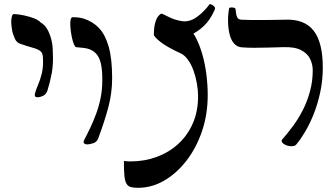

<svg xmlns="http://www.w3.org/2000/svg" viewBox="-20 -686 1604 916"><path d="M159 -222Q153 -222 149 -224.5Q145 -227 146 -237Q151 -257 161.5 -281Q172 -305 179.5 -336Q187 -367 185 -407Q185 -433 172.5 -442.5Q160 -452 135.5 -458.5Q111 -465 74 -478Q64 -482 57 -491Q50 -500 43 -522Q40 -529 38 -540.5Q36 -552 34.5 -565.5Q33 -579 34 -591.5Q35 -604 38 -611.5Q41 -619 47 -619Q69 -618 94.5 -612.5Q120 -607 141.5 -599Q163 -591 175 -578Q193 -568 205 -547.5Q217 -527 224.5 -499Q232 -471 232 -437Q235 -381 227 -337.5Q219 -294 206 -253Q199 -235 185 -228.5Q171 -222 159 -222Z M395 3Q389 3 382.5 -1Q376 -5 381 -17Q396 -45 411 -77Q426 -109 439 -144Q452 -179 460 -218.5Q468 -258 468 -303Q469 -382 448.5 -416.5Q428 -451 382 -457Q373 -458 363.5 -459Q354 -460 343 -461Q338 -462 332 -476.5Q326 -491 322 -512Q318 -533 316 -554.5Q314 -576 316.5 -590Q319 -604 327 -604Q338 -604 350 -603Q362 -602 380 -597Q423 -583 452.5 -552Q482 -521 498.5 -463.5Q515 -406 515 -313Q515 -243 497 -175Q479 -107 449 -27Q443 -9 425.5 -3Q408 3 395 3Z M639 210Q618 210 604.5 206.5Q591 203 583.5 190.5Q576 178 573.5 152Q571 126 571 82Q581 83 587.5 83.5Q594 84 604 84Q670 84 728 62.5Q786 41 830 1Q874 -39 899.5 -96.5Q925 -154 925 -227Q925 -255 919.5 -287Q914 -319 903.5 -348.5Q893 -378 877 -400.5Q861 -423 841 -432Q790 -455 758 -477Q726 -499 714 -518Q714 -553 720 -575.5Q726 -598 735.5 -609.5Q745 -621 751 -621Q762 -617 777 -609Q792 -601 810 -594.5Q828 -588 849 -585Q885 -580 920 -605.5Q955 -631 979 -665Q981 -668 989 -664.5Q997 -661 1002.5 -654.5Q1008 -648 1005 -641Q984 -592 953 -562.5Q922 -533 880 -514L862 -568Q891 -549 911 -512.5Q931 -476 944.5 -429.5Q958 -383 964.5 -332Q971 -281 971 -232Q971 -141 944 -61Q917 19 870 80Q823 141 763.5 175.5Q704 210 639 210Z M1073 -646Q1074 -650 1081.5 -650.5Q1089 -651 1096.5 -649Q1104 -647 1104 -641Q1106 -616 1111 -604.5Q1116 -593 1132 -592Q1157 -591 1182 -590.5Q1207 -590 1244.5 -590.5Q1282 -591 1340 -592Q1386 -594 1420 -581Q1454 -568 1476 -540Q1498 -512 1509 -468Q1520 -424 1520 -363Q1520 -303 1508 -247Q1496 -191 1477.5 -144Q1459 -97 1436.5 -59Q1414 -21 1393 4Q1387 11 1372.5 11.5Q1358 12 1344.5 6.5Q1331 1 1325.5 -7.5Q1320 -16 1331 -26Q1352 -50 1377 -83.5Q1402 -117 1423.5 -158.5Q1445 -200 1458.5 -248.5Q1472 -297 1472 -351Q1472 -379 1459.5 -405Q1447 -431 1416 -447Q1385 -463 1332 -461Q1291 -460 1257 -459Q1223 -458 1193 -458Q1163 -458 1136 -460Q1113 -461 1098 -477Q1083 -493 1076 -520Q1069 -547 1068 -580Q1067 -613 1073 -646Z"/></svg>

Font: Noto Rashi Hebrew Medium
Style: Regular
Weight: 500
Version: Version 1.006